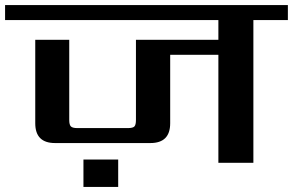

<svg xmlns="http://www.w3.org/2000/svg" viewBox="-40 -642 1155 757"><path d="M289 95V-13H426V95ZM1095 -622V-563H959V0H821V-426H631V-156Q631 -78 553 -78H177Q99 -78 99 -156V-485H233V-169Q233 -150 239.5 -143.5Q246 -137 265 -137H464Q484 -137 490 -143.5Q496 -150 496 -169V-485H821V-563H-20V-622Z"/></svg>

Font: Sarpanch SemiBold
Style: Regular
Weight: 600
Designer: Manushi Parikh (Devanagari and Latin), Jyotish Sonowal (Devanagari)
Foundry: Indian Type Foundry
Version: Version 2.004;PS 1.0;hotconv 1.0.78;makeotf.lib2.5.61930; tt